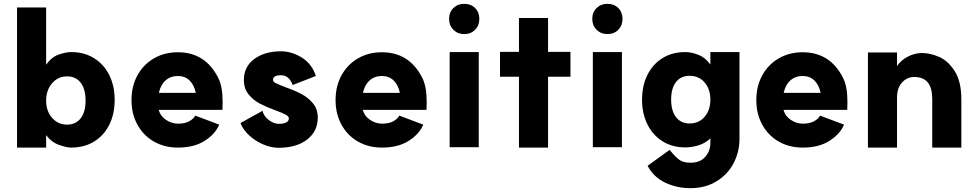

<svg xmlns="http://www.w3.org/2000/svg" viewBox="-20 -751 5100 1003"><path d="M221 -45V20H69V-712H221V-413Q250 -454 288 -466.5Q326 -479 352 -479Q420 -479 471.5 -447Q523 -415 551 -358.5Q579 -302 579 -229Q579 -156 551 -99.5Q523 -43 471.5 -11.5Q420 20 352 20Q329 20 289.5 6.5Q250 -7 221 -45ZM427 -225Q427 -286 401.5 -319Q376 -352 330 -352Q283 -352 252 -316Q221 -280 221 -225Q221 -171 252 -135.5Q283 -100 330 -100Q376 -100 401.5 -133Q427 -166 427 -225Z M667 -228Q667 -301 698 -357.5Q729 -414 784 -446Q839 -478 909 -478Q1053 -478 1120 -344Q1143 -300 1143 -218L1142 -177H809Q818 -144 847.5 -124.5Q877 -105 910 -105Q946 -105 968.5 -117.5Q991 -130 1000 -147L1125 -100Q1105 -51 1049.5 -15.5Q994 20 909 20Q839 20 784 -11.5Q729 -43 698 -99.5Q667 -156 667 -228ZM909 -354Q871 -354 845 -331Q819 -308 810 -266H1003Q994 -308 970 -331Q946 -354 909 -354Z M1435 -104Q1462 -104 1475.5 -111.5Q1489 -119 1489 -133Q1489 -143 1472.5 -152Q1456 -161 1418 -175Q1370 -193 1337 -210Q1304 -227 1279 -257.5Q1254 -288 1254 -333Q1254 -403 1308.5 -443Q1363 -483 1448 -483Q1504 -483 1557 -450Q1610 -417 1630 -354L1509 -307Q1490 -358 1448 -358Q1406 -358 1406 -333Q1406 -324 1421 -316.5Q1436 -309 1475 -294Q1523 -277 1556.5 -259Q1590 -241 1615 -211Q1640 -181 1640 -137Q1640 -65 1584.5 -22Q1529 21 1435 21Q1396 21 1355 3.5Q1314 -14 1282 -43.5Q1250 -73 1236 -108L1351 -172Q1359 -142 1385.5 -123Q1412 -104 1435 -104Z M1733 -228Q1733 -301 1764 -357.5Q1795 -414 1850 -446Q1905 -478 1975 -478Q2119 -478 2186 -344Q2209 -300 2209 -218L2208 -177H1875Q1884 -144 1913.5 -124.5Q1943 -105 1976 -105Q2012 -105 2034.5 -117.5Q2057 -130 2066 -147L2191 -100Q2171 -51 2115.5 -15.5Q2060 20 1975 20Q1905 20 1850 -11.5Q1795 -43 1764 -99.5Q1733 -156 1733 -228ZM1975 -354Q1937 -354 1911 -331Q1885 -308 1876 -266H2069Q2060 -308 2036 -331Q2012 -354 1975 -354Z M2481 -479V18H2329V-479ZM2484 -652Q2484 -618 2462 -595.5Q2440 -573 2405 -573Q2371 -573 2348.5 -595.5Q2326 -618 2326 -652Q2326 -687 2348.5 -709Q2371 -731 2405 -731Q2440 -731 2462 -709Q2484 -687 2484 -652Z M2691 -350H2592V-480H2691V-657H2843V-480H2960V-350H2843V20H2691Z M3229 -479V18H3077V-479ZM3232 -652Q3232 -618 3210 -595.5Q3188 -573 3153 -573Q3119 -573 3096.5 -595.5Q3074 -618 3074 -652Q3074 -687 3096.5 -709Q3119 -731 3153 -731Q3188 -731 3210 -709Q3232 -687 3232 -652Z M3691 -231Q3691 -284 3661.5 -319.5Q3632 -355 3582 -355Q3537 -355 3511.5 -322.5Q3486 -290 3486 -231Q3486 -172 3511.5 -139Q3537 -106 3582 -106Q3632 -106 3661.5 -141.5Q3691 -177 3691 -231ZM3587 232Q3516 232 3455.5 203.5Q3395 175 3363 115L3478 32Q3510 71 3530.5 85Q3551 99 3587 99Q3638 99 3664.5 68Q3691 37 3691 -4V-28Q3662 -1 3626.5 9Q3591 19 3560 19Q3492 19 3441 -13Q3390 -45 3362 -101.5Q3334 -158 3334 -230Q3334 -303 3362 -359.5Q3390 -416 3441 -447.5Q3492 -479 3560 -479Q3591 -479 3627.5 -465Q3664 -451 3691 -414V-479H3843V-26Q3843 43 3812 102Q3781 161 3722.5 196.5Q3664 232 3587 232Z M3931 -228Q3931 -301 3962 -357.5Q3993 -414 4048 -446Q4103 -478 4173 -478Q4317 -478 4384 -344Q4407 -300 4407 -218L4406 -177H4073Q4082 -144 4111.5 -124.5Q4141 -105 4174 -105Q4210 -105 4232.5 -117.5Q4255 -130 4264 -147L4389 -100Q4369 -51 4313.5 -15.5Q4258 20 4173 20Q4103 20 4048 -11.5Q3993 -43 3962 -99.5Q3931 -156 3931 -228ZM4173 -354Q4135 -354 4109 -331Q4083 -308 4074 -266H4267Q4258 -308 4234 -331Q4210 -354 4173 -354Z M4754 -349Q4716 -348 4690 -317.5Q4664 -287 4666 -232V20H4514V-477H4666V-406Q4688 -438 4724 -456Q4760 -474 4796 -474Q4839 -474 4885.5 -454Q4932 -434 4967 -380Q5002 -326 5002 -232V20H4850V-232Q4850 -291 4827 -320Q4804 -349 4754 -349Z"/></svg>

Font: SUITE Heavy
Style: Regular
Weight: 900
Designer: Sun
Foundry: Sun
Version: Version 2.040